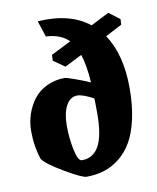

<svg xmlns="http://www.w3.org/2000/svg" viewBox="-75 -684 616 752"><g transform="rotate(-10 233.5 -308.0)"><path d="M446.8 -576.2 445.8 -554.2 379.9 -520Q435.1 -437.5 435.1 -304.2Q435.1 -235.8 423.1 -181.9Q411.1 -127.9 390.6 -92.8Q370.1 -57.6 340.8 -34.4Q311.5 -11.2 279.1 -1.2Q246.6 8.8 209 8.8Q191.9 8.8 125.7 -30Q59.6 -68.8 43.9 -90.8Q25.9 -144 25.9 -205.1Q25.9 -239.3 36.6 -271.5Q47.4 -303.7 67.4 -329.8Q87.4 -356 119.9 -371.6Q152.3 -387.2 191.9 -387.2Q197.8 -387.2 230 -375.7Q262.2 -364.3 290 -352.1Q285.6 -420.4 271 -464.8L202.1 -430.2L157.2 -461.9L158.2 -484.9L237.8 -524.9Q205.6 -557.1 147 -560.1L126 -624Q254.9 -632.8 331.1 -571.8L403.8 -608.9ZM202.1 -58.1Q247.6 -58.1 270.3 -99.1Q293 -140.1 293 -229Q293 -269 292 -288.1Q249 -311 228 -311Q199.2 -311 183.1 -280.8Q167 -250.5 167 -200.2Q167 -152.3 176.8 -105.2Q186.5 -58.1 202.1 -58.1Z"/></g></svg>

Font: Grenze
Style: Bold
Weight: 700
Designer: Renata Polastri
Foundry: Omnibus-Type
Version: Version 1.002;PS 001.002;hotconv 1.0.88;makeotf.lib2.5.64775